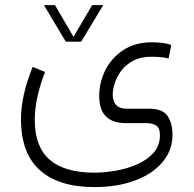

<svg xmlns="http://www.w3.org/2000/svg" viewBox="-20 -492 761 755"><path d="M238.8 -328.1 152.8 -471.7H196.3L269 -347.2L342.3 -471.7H385.7L299.3 -328.1ZM157.2 -209Q116.7 -105 116.7 -20.5Q116.7 85.4 175.3 136Q233.9 186.5 348.6 187Q391.1 187 436.5 179Q481.9 170.9 521.2 153.3Q560.5 135.7 584.7 107.7Q608.9 79.6 608.9 40Q608.9 11.2 594 1.7Q579.1 -7.8 555.7 -7.8H475.6Q370.1 -7.8 370.1 -113.8Q370.1 -168.9 394.8 -217.3Q419.4 -265.6 465.8 -295.7Q512.2 -325.7 577.1 -325.7Q589.4 -325.7 610.6 -324Q631.8 -322.3 653.3 -315.4L643.1 -262.2Q623.5 -266.6 606.7 -267.8Q589.8 -269 577.1 -269Q533.7 -269 504.2 -253.4Q474.6 -237.8 456.8 -213.9Q439 -189.9 431.2 -164.8Q423.3 -139.6 423.3 -120.1Q423.3 -94.7 436.3 -79.6Q449.2 -64.5 480.5 -64.5H568.4Q620.1 -64 639.2 -35.6Q658.2 -7.3 658.2 38.1Q658.2 99.1 619.1 145.5Q580.1 191.9 510.7 217.8Q441.4 243.7 351.1 243.7Q211.4 243.7 137 177.5Q62.5 111.3 62.5 -23.9Q62.5 -115.2 108.4 -229Z"/></svg>

Font: Vazir Thin FD-WOL
Style: Thin-FD-WOL
Weight: 100
Designer: Saber Rastikerdar
Foundry: Saber Rastikerdar
Version: Version 30.1.0